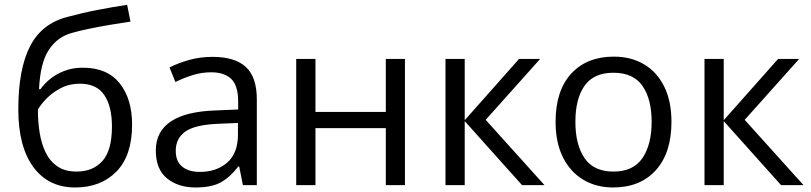

<svg xmlns="http://www.w3.org/2000/svg" viewBox="-20 -785 3438 814"><path d="M57.6 -321.3Q57.6 -492.7 107.7 -589.4Q157.7 -686 266.6 -713.4Q329.1 -730.5 393.6 -742.9Q458 -755.4 519 -764.6L533.2 -693.4Q492.2 -687.5 446.3 -679.7Q400.4 -671.9 357.9 -663.1Q315.4 -654.3 285.2 -645.5Q223.1 -628.9 186.8 -573.2Q150.4 -517.6 145.5 -406.7H151.4Q166 -428.2 191.4 -449.2Q216.8 -470.2 252 -484.1Q287.1 -498 331.1 -498Q434.6 -498 487.3 -431.9Q540 -365.7 540 -256.8Q540 -125.5 473.9 -57.9Q407.7 9.8 298.3 9.8Q185.1 9.8 121.3 -76.9Q57.6 -163.6 57.6 -321.3ZM304.7 -57.6Q374 -57.6 414.3 -102.5Q454.6 -147.5 454.6 -249Q454.6 -334 422.1 -382.1Q389.6 -430.2 318.4 -430.2Q273.9 -430.2 237.8 -411.4Q201.7 -392.6 176.8 -366.7Q151.9 -340.8 140.6 -320.3Q140.6 -270.5 147.9 -223.6Q155.3 -176.8 173.3 -139.2Q191.4 -101.6 223.4 -79.6Q255.4 -57.6 304.7 -57.6Z M880.4 -543.9Q976.1 -543.9 1022.5 -501Q1068.8 -458 1068.8 -363.8V0H1009.8L994.1 -79.1H990.2Q956.5 -34.7 917.2 -12.5Q877.9 9.8 808.6 9.8Q735.4 9.8 688 -28.8Q640.6 -67.4 640.6 -147Q640.6 -227.1 704.1 -270Q767.6 -313 897.5 -316.9L989.7 -320.8V-353.5Q989.7 -422.9 960 -450.7Q930.2 -478.5 876 -478.5Q834 -478.5 795.9 -466.3Q757.8 -454.1 723.6 -437.5L698.7 -499Q734.9 -517.6 781.7 -530.8Q828.6 -543.9 880.4 -543.9ZM988.8 -263.7 907.2 -260.3Q807.1 -256.3 766.1 -227.5Q725.1 -198.7 725.1 -146Q725.1 -100.1 752.9 -78.1Q780.8 -56.2 826.7 -56.2Q897.9 -56.2 943.4 -95.7Q988.8 -135.3 988.8 -214.4Z M1317.4 -535.2V-310.5H1615.7V-535.2H1696.8V0H1615.7V-241.7H1317.4V0H1235.8V-535.2Z M2180.7 -535.2H2270L2039.1 -276.9L2288.6 0H2193.4L1950.2 -271.5V0H1868.7V-535.2H1950.2V-275.4Z M2826.7 -268.6Q2826.7 -136.7 2760.5 -63.5Q2694.3 9.8 2579.1 9.8Q2507.8 9.8 2452.6 -23.2Q2397.5 -56.2 2366.5 -118.4Q2335.4 -180.7 2335.4 -268.6Q2335.4 -400.4 2401.6 -472.7Q2467.8 -544.9 2582.5 -544.9Q2655.8 -544.9 2710.7 -512.2Q2765.6 -479.5 2796.1 -417.7Q2826.7 -356 2826.7 -268.6ZM2419.4 -268.6Q2419.4 -171.4 2458.3 -114.5Q2497.1 -57.6 2581.1 -57.6Q2664.6 -57.6 2703.6 -114.7Q2742.7 -171.9 2742.7 -268.6Q2742.7 -364.7 2703.9 -420.7Q2665 -476.6 2580.6 -476.6Q2497.1 -476.6 2458.3 -421.4Q2419.4 -366.2 2419.4 -268.6Z M3278.8 -535.2H3368.2L3137.2 -276.9L3386.7 0H3291.5L3048.3 -271.5V0H2966.8V-535.2H3048.3V-275.4Z"/></svg>

Font: Open Sans
Style: Regular
Weight: 400
Designer: Monotype Design Team
Foundry: Monotype Imaging Inc.
Version: Version 3.000; ttfautohint (v1.8.4)